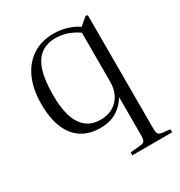

<svg xmlns="http://www.w3.org/2000/svg" viewBox="-174 -645 920 981"><g transform="rotate(-30 286.0 -154.0)"><path d="M322 216V199L383 193Q399 192 405.5 183.5Q412 175 412 150V-73V-75Q394 -46 370.5 -26Q347 -6 317.5 4Q288 14 252 14Q187 14 142 -15.5Q97 -45 73.5 -102Q50 -159 50 -242Q50 -330 78.5 -393Q107 -456 159.5 -490Q212 -524 284 -524Q311 -524 335.5 -519Q360 -514 383 -505Q406 -496 426 -482L472 -521L483 -517V151Q483 176 489.5 183.5Q496 191 512 193L557 198V216ZM274 -22Q314 -22 345 -39Q376 -56 394 -88.5Q412 -121 412 -169V-455Q384 -475 351 -487Q318 -499 279 -499Q230 -499 195 -474Q160 -449 142.5 -394.5Q125 -340 125 -252Q125 -135 163 -78.5Q201 -22 274 -22Z"/></g></svg>

Font: Literata 60pt Light
Style: Regular
Weight: 300
Designer: Latin by Veronika Burian and Jose Scaglione. Greek by Irene Vlachou. Cyrillic by Vera Evstafieva.
Foundry: TypeTogether
Version: Version 3.103;gftools[0.9.29]